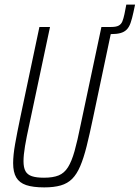

<svg xmlns="http://www.w3.org/2000/svg" viewBox="-20 -805 606 833"><path d="M416 -657 423 -688H463Q484 -688 495 -694Q506 -700 511 -712.5Q516 -725 520 -744L528 -785H566L559 -752Q553 -724 546.5 -705.5Q540 -687 529.5 -676.5Q519 -666 502.5 -661.5Q486 -657 461 -657ZM172 8Q123 8 93.5 -2Q64 -12 50.5 -35Q37 -58 37 -97Q37 -132 45.5 -180Q54 -228 68 -295L151 -688H197L107 -264Q95 -210 88.5 -171Q82 -132 82 -106Q82 -78 90.5 -62.5Q99 -47 118.5 -40.5Q138 -34 171 -34Q210 -34 234.5 -44Q259 -54 275 -79.5Q291 -105 303.5 -149.5Q316 -194 330 -264L420 -688H467L384 -295Q369 -223 356 -171Q343 -119 328 -84Q313 -49 293 -29Q273 -9 243.5 -0.5Q214 8 172 8Z"/></svg>

Font: Saira Condensed ExtraLight
Style: Italic
Weight: 250
Width: 3
Italic angle: -12°
Designer: Hector Gatti with collaboration of the Omnibus-Type team
Foundry: Omnibus-Type
Version: Version 1.101